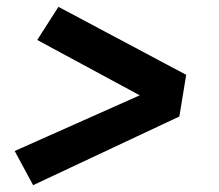

<svg xmlns="http://www.w3.org/2000/svg" viewBox="-20 -620 640 562"><path d="M77 -78 23 -178 389 -341 89 -503 151 -600 525 -401 505 -279Z"/></svg>

Font: Iosevka Etoile XBdObl
Style: Regular
Weight: 800
Italic angle: -9°
Designer: Belleve Invis
Foundry: Belleve Invis
Version: Version 15.5.2; ttfautohint (v1.8.4)